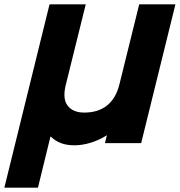

<svg xmlns="http://www.w3.org/2000/svg" viewBox="-59 -650 824 880"><path d="M588 6H422L431 -30Q429 -29 429 -29Q396 -8 357 4Q318 16 282 16Q247 16 220.5 6Q194 -4 174 -24L172 -23L115 210H-39L168 -630H334L242 -259Q227 -196 251.5 -165Q276 -134 327 -134Q391 -134 431.5 -166.5Q472 -199 488 -262L579 -630H745Z"/></svg>

Font: TypoPRO Sinkin Sans
Style: 700 Bold Italic
Weight: 700
Italic angle: -112°
Designer: Keith Bates
Foundry: K-Type
Version: Sinkin Sans (version 1.0)  by Keith Bates   •   © 2014   www